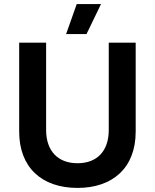

<svg xmlns="http://www.w3.org/2000/svg" viewBox="-20 -909 759 941"><path d="M475 -889H356L304 -742H404ZM360 12C532 12 645 -86 645 -264V-700H513V-272C513 -170 457 -109 360 -109C263 -109 206 -170 206 -272V-700H74V-264C74 -90 183 12 360 12Z"/></svg>

Font: Fixel Display SemiBold
Style: Regular
Weight: 600
Designer: AlfaBravo + MacPaw
Foundry: Kyrylo Tkachov, Marchela Mozhyna, Serhii Makarenko, Maria Weinstein, Zakhar Kryvoshyya
Version: Version 1.211